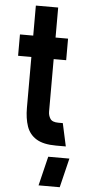

<svg xmlns="http://www.w3.org/2000/svg" viewBox="-61 -747 449 994"><g transform="rotate(5 163.0 -250.0)"><path d="M179 213 216 61H326L289 213ZM251 0Q185 0 148.5 -22.5Q112 -45 98 -86Q84 -127 84 -182V-446H15V-557H84V-713H200V-557H265V-445H200V-172Q200 -152 210.5 -135.5Q221 -119 253 -119H276L302 0Z"/></g></svg>

Font: Stick No Bills
Style: Bold
Weight: 700
Version: Version 2.000